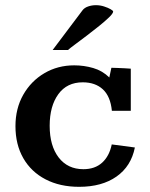

<svg xmlns="http://www.w3.org/2000/svg" viewBox="-20 -700 574 734"><path d="M282.7 14.2Q209 14.2 154.1 -14.4Q99.1 -43 69.1 -95.2Q39.1 -147.5 39.1 -217.8Q39.1 -285.2 68.8 -337.6Q98.6 -390.1 149.7 -420.2Q200.7 -450.2 263.7 -450.2Q301.3 -450.2 336.4 -439.9Q371.6 -429.7 397.9 -403.8L405.8 -440.9Q415 -440.9 428.7 -440.2Q442.4 -439.5 456.5 -439Q470.7 -438.5 480 -437.5V-276.4H407.7Q402.3 -331.5 373.3 -358.4Q344.2 -385.3 296.4 -385.3Q235.8 -385.3 202.9 -339.8Q169.9 -294.4 169.9 -219.2Q169.9 -142.6 204.3 -97.9Q238.8 -53.2 298.8 -53.2Q342.8 -53.2 370.4 -78.1Q397.9 -103 407.2 -147.9L495.6 -136.2Q481.4 -64.5 425.5 -25.1Q369.6 14.2 282.7 14.2ZM181.2 -508.8 295.4 -660.6Q302.7 -670.4 316.9 -675.3Q331.1 -680.2 346.7 -680.2Q362.8 -680.2 377.9 -675.3Q393.1 -670.4 402.8 -664.8Q412.6 -659.2 412.6 -655.8Q412.1 -648.4 397 -633.8Q381.8 -619.1 359.1 -600.8Q336.4 -582.5 312.3 -564.2Q288.1 -545.9 268.1 -531Q248 -516.1 239.7 -508.8Z"/></svg>

Font: Kameron SemiBold
Style: Regular
Weight: 600
Designer: Vernon Adams
Foundry: Vernon Adams
Version: Version 1.100